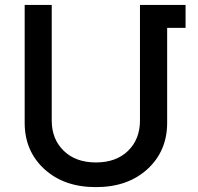

<svg xmlns="http://www.w3.org/2000/svg" viewBox="-20 -747 803 779"><path d="M658.2 -633.8V-249Q658.2 -134.3 578.4 -61Q498.5 12.2 369.1 12.2Q239.7 12.2 159.9 -61Q80.1 -134.3 80.1 -249V-727.1H189.9V-257.8Q189.9 -182.6 238.5 -135.3Q287.1 -87.9 369.1 -87.9Q451.2 -87.9 499.5 -135Q547.9 -182.1 547.9 -257.8V-727.1H732.9V-633.8Z"/></svg>

Font: Telcell.Market Med
Style: Regular
Weight: 500
Designer: Rasmus Andersson, Sedrak Mkrtchyan
Version: Version 3.019;git-0a5106e0b